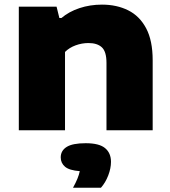

<svg xmlns="http://www.w3.org/2000/svg" viewBox="-20 -578 756 852"><path d="M63.5 0V-548.5H231L243.5 -498H252.5Q286 -526.5 332.8 -542Q379.5 -557.5 432.5 -557.5Q498 -557.5 548.8 -532.2Q599.5 -507 628.5 -452.5Q657.5 -398 657.5 -310.5V0H452.5V-299Q452.5 -349 432 -368Q411.5 -387 372.5 -387Q343.5 -387 315.5 -376.8Q287.5 -366.5 268.5 -347.5V0ZM304 255Q328 212 334 181.5Q287.5 178 268.5 161.8Q249.5 145.5 249.5 120.5Q249.5 90.5 275.8 74Q302 57.5 360.5 57.5Q420 57.5 446.2 79.2Q472.5 101 472.5 140Q472.5 169 460.2 200.8Q448 232.5 428 255Z"/></svg>

Font: Encode Sans Exp XBd
Style: Regular
Weight: 800
Width: 7
Designer: Multiple Designers
Foundry: Impallari Type
Version: Version 3.002; ttfautohint (v1.8.3) -l 8 -r 50 -G 200 -x 14 